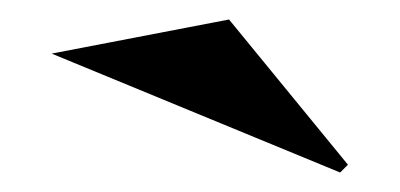

<svg xmlns="http://www.w3.org/2000/svg" viewBox="-20 -754 410 197"><path d="M329 -577 33 -699 215 -734 337 -585Z"/></svg>

Font: Kalnia SemiExpanded Medium
Style: Regular
Weight: 500
Width: 6
Designer: Frida Medrano
Foundry: Frida Medrano
Version: Version 1.105